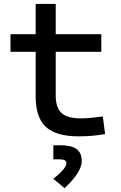

<svg xmlns="http://www.w3.org/2000/svg" viewBox="-20 -694 626 991"><path d="M386.7 9.8Q269 9.8 216.6 -39.1Q164.1 -87.9 164.1 -195.3V-283.2H267.6V-200.2Q267.6 -138.7 297.6 -110.8Q327.6 -83 396.5 -83Q420.9 -83 448.2 -85.7Q475.6 -88.4 510.7 -92.8L522.5 -2Q488.3 3.9 455.8 6.8Q423.3 9.8 386.7 9.8ZM164.1 -244.1V-673.8H267.6V-244.1ZM34.2 -426.8V-517.6H502.9V-426.8ZM313.5 277.3 255.4 229Q290 201.2 306.4 181.4Q322.8 161.6 322.8 147.5Q322.8 128.4 287.1 128.4H255.4V55.7H292Q348.6 55.7 375.2 75.4Q401.9 95.2 401.9 137.2Q401.9 165.5 380.4 199.7Q358.9 233.9 313.5 277.3Z"/></svg>

Font: Cascadia Code
Style: Regular
Weight: 400
Designer: Aaron Bell
Foundry: Saja Typeworks
Version: Version 2404.023